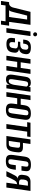

<svg xmlns="http://www.w3.org/2000/svg" viewBox="1530 -2231 782 3942"><g transform="rotate(90 1921.0 -260.0)"><path d="M-30 111 -6 -56H33Q45 -58 59 -67Q73 -76 86.5 -95.5Q100 -115 107 -147L193 -495H460L399 -56H478L454 111H375L388 17H62L49 111ZM159 -56H299L351 -426H270L202 -157Q195 -130 185.5 -99Q176 -68 159 -56Z M526 0 596 -495H690L620 0ZM655 -550Q637 -550 625 -562Q613 -574 613 -591Q613 -608 625 -619.5Q637 -631 655 -631Q672 -631 684 -619.5Q696 -608 696 -591Q696 -574 684 -562Q672 -550 655 -550Z M852 -1Q779 -1 750 -32.5Q721 -64 729 -123L736 -177H820L816 -144Q810 -102 821 -81.5Q832 -61 863 -61Q895 -61 913 -79Q931 -97 936 -130L943 -179Q947 -211 927 -224.5Q907 -238 865 -238H804L810 -285H866Q885 -285 904 -290Q923 -295 934 -305Q946 -314 954 -324.5Q962 -335 964 -353L970 -392Q974 -419 960.5 -435Q947 -451 919 -451Q886 -451 870 -430.5Q854 -410 849 -377L845 -345H762L768 -387Q776 -444 813.5 -473.5Q851 -503 923 -503Q1005 -503 1037 -475Q1069 -447 1061 -390L1056 -358Q1050 -320 1023.5 -293Q997 -266 950 -259Q994 -255 1015.5 -230Q1037 -205 1031 -161L1026 -125Q1016 -60 975.5 -30.5Q935 -1 852 -1Z M1094 0 1164 -495H1258L1229 -294H1345L1374 -495H1467L1397 0H1304L1336 -222H1220L1188 0Z M1585 8Q1567 8 1546 4.5Q1525 1 1509 -12Q1493 -25 1485.5 -53.5Q1478 -82 1485 -132L1525 -388Q1532 -440 1552.5 -464.5Q1573 -489 1598.5 -495.5Q1624 -502 1647 -502Q1682 -502 1705 -490Q1728 -478 1735 -457L1740 -495H1834L1764 0H1688L1698 -69Q1690 -52 1676.5 -34.5Q1663 -17 1641 -4.5Q1619 8 1585 8ZM1615 -48Q1632 -48 1644.5 -57Q1657 -66 1665.5 -81Q1674 -96 1679.5 -112.5Q1685 -129 1688.5 -143Q1692 -157 1693 -165L1728 -413Q1726 -417 1721.5 -424.5Q1717 -432 1707 -439Q1697 -446 1676 -446Q1653 -446 1641 -437Q1629 -428 1623.5 -410.5Q1618 -393 1614 -367L1576 -115Q1573 -93 1576 -79.5Q1579 -66 1585.5 -59.5Q1592 -53 1600 -50.5Q1608 -48 1615 -48Z M2206 10Q2164 10 2137 1Q2110 -8 2095 -26Q2080 -44 2076.5 -74Q2073 -104 2079 -147L2111 -373Q2117 -414 2134.5 -443Q2152 -472 2187 -487.5Q2222 -503 2278 -503Q2320 -503 2347 -494Q2374 -485 2389 -468.5Q2404 -452 2408 -427.5Q2412 -403 2408 -373L2376 -147Q2368 -90 2349 -55.5Q2330 -21 2295 -5.5Q2260 10 2206 10ZM1841 0 1911 -495H2005L1976 -294H2129L2120 -222H1967L1935 0ZM2212 -41Q2237 -41 2249.5 -50.5Q2262 -60 2268.5 -77Q2275 -94 2278 -113L2315 -381Q2318 -401 2316.5 -417Q2315 -433 2305 -442.5Q2295 -452 2271 -452Q2247 -452 2234 -442.5Q2221 -433 2215 -417Q2209 -401 2206 -381L2168 -113Q2165 -94 2166 -77Q2167 -60 2177.5 -50.5Q2188 -41 2212 -41Z M2497 0 2557 -427H2458L2469 -495H2762L2752 -427H2653L2593 0Z M2742 0 2812 -494H2906L2884 -340H2976Q3015 -340 3039 -328Q3063 -316 3072.5 -289.5Q3082 -263 3076 -219L3069 -163Q3062 -116 3050 -84.5Q3038 -53 3019.5 -34.5Q3001 -16 2976 -8Q2951 0 2916 0ZM2844 -50H2903Q2928 -50 2941 -59.5Q2954 -69 2960 -86Q2966 -103 2969 -125L2980 -204Q2984 -226 2983 -243.5Q2982 -261 2971.5 -271Q2961 -281 2935 -281H2876Z M3260 11Q3223 11 3196 5Q3169 -1 3152.5 -17.5Q3136 -34 3131 -64.5Q3126 -95 3133 -145L3166 -379Q3177 -450 3216.5 -477Q3256 -504 3332 -504Q3408 -504 3440.5 -477Q3473 -450 3462 -379L3453 -310H3359L3370 -389Q3375 -423 3366 -438Q3357 -453 3325 -453Q3294 -453 3280 -438Q3266 -423 3262 -389L3222 -108Q3217 -71 3226.5 -56Q3236 -41 3266 -41Q3298 -41 3311.5 -56Q3325 -71 3330 -108L3342 -194H3436L3430 -145Q3421 -79 3400 -45.5Q3379 -12 3344 -0.5Q3309 11 3260 11Z M3464 0 3547 -166Q3564 -199 3580.5 -214Q3597 -229 3618 -231Q3573 -235 3553 -260.5Q3533 -286 3541 -342L3546 -377Q3554 -438 3589 -466.5Q3624 -495 3680 -495H3870L3800 0H3701L3732 -221L3686 -207Q3666 -190 3650 -162.5Q3634 -135 3618 -101L3571 0ZM3687 -260H3738L3763 -442H3697Q3675 -442 3659.5 -421.5Q3644 -401 3640 -371L3636 -347Q3630 -297 3644 -278.5Q3658 -260 3687 -260Z"/></g></svg>

Font: Alumni Sans SemiBold
Style: Italic
Weight: 600
Italic angle: -8°
Version: Version 1.016